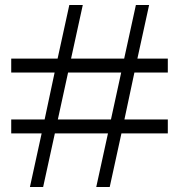

<svg xmlns="http://www.w3.org/2000/svg" viewBox="-20 -747 718 770"><path d="M653 -512V-456H519L479 -268H653V-212H467L420 3H366L413 -212H200L153 3H100L147 -212H25V-268H159L199 -456H25V-512H211L258 -727H312L265 -512H478L525 -727H578L531 -512ZM212 -268H425L466 -456H253Z"/></svg>

Font: Shippori Mincho Medium
Style: Regular
Weight: 500
Designer: FONTDASU
Foundry: FONTDASU / Google Inc. / but / Adobe
Version: Version 3.110; ttfautohint (v1.8.3)